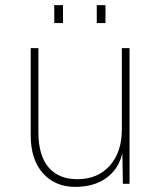

<svg xmlns="http://www.w3.org/2000/svg" viewBox="-20 -718 640 750"><path d="M274 12Q195 12 147.5 -41.5Q100 -95 100 -189V-530H130V-202Q130 -111 169.5 -64.5Q209 -18 282 -18Q362 -18 409 -71Q456 -124 456 -213V-530H486V0H460L458 -119Q443 -57 395 -22.5Q347 12 274 12ZM192 -628V-698H226V-628ZM358 -628V-698H392V-628Z"/></svg>

Font: Geist Mono Thin
Style: Regular
Weight: 100
Monospace: yes
Designer: Basement.studio, Andrés Briganti, Mateo Zaragoza
Foundry: Basement.studio, Vercel, Andrés Briganti, Guido Ferreyra, Mateo Zaragoza
Version: Version 1.500; ttfautohint (v1.8.4.7-5d5b)